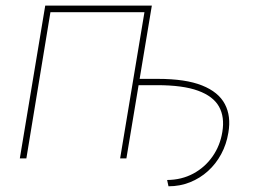

<svg xmlns="http://www.w3.org/2000/svg" viewBox="-20 -566 929 686"><path d="M466.8 -261.7 470.7 -284.2H543.9Q643.1 -284.2 701.9 -260.7Q760.7 -237.3 783.4 -194.1Q806.2 -150.9 795.9 -91.8Q789.1 -50.3 770.3 -15.4Q751.5 19.5 723.1 45.2Q694.8 70.8 658.9 85.2Q623 99.6 582 99.6L577.1 77.1Q628.9 76.7 670.7 54.2Q712.4 31.7 739.5 -7.1Q766.6 -45.9 774.4 -94.7Q783.2 -147.9 762.5 -185.1Q741.7 -222.2 687.7 -241.9Q633.8 -261.7 541 -261.7ZM50.8 0 141.6 -545.9H522.5L431.6 0H409.2L496.1 -522.5H160.2L74.2 0Z"/></svg>

Font: Inter Tight Thin
Style: Italic
Weight: 250
Italic angle: -9.39999°
Designer: Rasmus Andersson
Foundry: rsms
Version: Version 3.004